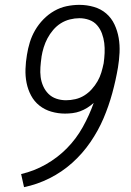

<svg xmlns="http://www.w3.org/2000/svg" viewBox="-20 -763 540 791"><path d="M79 8 67 -46Q120 -58 168.5 -85.5Q217 -113 255.5 -152Q294 -191 321 -239.5Q348 -288 366 -339Q354 -328 339.5 -319Q325 -310 310 -304.5Q295 -299 279 -297Q263 -295 248 -295Q219 -295 191.5 -303Q164 -311 142.5 -328Q121 -345 108 -369.5Q95 -394 89.5 -421.5Q84 -449 85 -478.5Q86 -508 91 -537Q95 -563 103 -589Q111 -615 125 -639Q139 -663 159 -683.5Q179 -704 203.5 -718Q228 -732 254.5 -737.5Q281 -743 307 -743Q338 -743 367 -734.5Q396 -726 417.5 -707.5Q439 -689 451.5 -662.5Q464 -636 469 -606.5Q474 -577 472.5 -546Q471 -515 466 -485Q457 -432 442.5 -379Q428 -326 406.5 -275.5Q385 -225 352.5 -177.5Q320 -130 277.5 -92Q235 -54 184 -28.5Q133 -3 79 8ZM252 -350Q271 -350 290.5 -354.5Q310 -359 327 -369.5Q344 -380 358 -395.5Q372 -411 382 -428.5Q392 -446 397.5 -464.5Q403 -483 407 -502Q410 -523 411 -544.5Q412 -566 409.5 -586Q407 -606 400 -625Q393 -644 380 -659Q367 -674 347.5 -681Q328 -688 307 -688Q288 -688 268 -683Q248 -678 230.5 -667Q213 -656 199 -639.5Q185 -623 175.5 -605Q166 -587 160 -567.5Q154 -548 151 -529Q151 -528 151 -528Q151 -528 151 -528Q148 -507 146.5 -486Q145 -465 147.5 -445.5Q150 -426 158 -408Q166 -390 179.5 -376.5Q193 -363 212 -356.5Q231 -350 252 -350Z"/></svg>

Font: Iosevka Curly Light Oblique
Style: Regular
Weight: 300
Italic angle: -9°
Monospace: yes
Designer: Belleve Invis
Foundry: Belleve Invis
Version: Version 11.1.0; ttfautohint (v1.8.3)